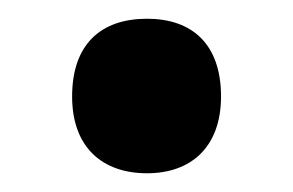

<svg xmlns="http://www.w3.org/2000/svg" viewBox="-20 -172 313 205"><path d="M57 -69C57 -15 89 13 137 13C184 13 216 -15 216 -69C216 -125 185 -152 137 -152C88 -152 57 -125 57 -69Z"/></svg>

Font: Noto Sans Devanagari Condensed
Style: Bold
Weight: 700
Width: 3
Designer: Jelle Bosma - Monotype Design Team
Foundry: Monotype Imaging Inc.
Version: Version 2.004